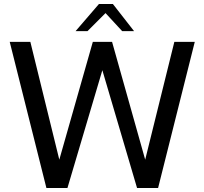

<svg xmlns="http://www.w3.org/2000/svg" viewBox="-20 -948 1031 968"><path d="M29 -737H133L279 -143L448 -737H545L712 -143L859 -737H962L777 0H671L496 -594L320 0H214ZM479 -928H549L656 -791H596L512 -882L421 -791H361Z"/></svg>

Font: Exo Medium
Style: Regular
Weight: 500
Designer: Natanael Gama
Foundry: Natanael Gama
Version: Version 1.500; ttfautohint (v1.6)